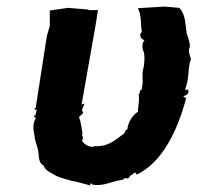

<svg xmlns="http://www.w3.org/2000/svg" viewBox="-20 -553 603 586"><path d="M256 13C254 7 258 7 259 6L261 10C295 17 318 1 352 -4C351 -1 364 -14 369 -8C377 -11 376 -18 381 -19C382 -17 385 -23 394 -28C387 -28 396 -26 397 -20C473 -56 521 -149 549 -257C548 -254 548 -251 539 -260C543 -260 550 -264 542 -259C555 -267 557 -269 554 -281C553 -277 544 -279 545 -280C559 -315 552 -346 563 -373C559 -384 553 -400 559 -408C561 -420 555 -435 549 -454C548 -458 552 -456 549 -457C545 -483 546 -510 527 -529L483 -533L401 -528C403 -522 405 -517 407 -512C412 -487 409 -477 413 -455C406 -453 405 -433 421 -431C415 -423 412 -411 418 -396C422 -386 422 -362 417 -342C412 -328 419 -300 412 -282C419 -286 410 -276 406 -277C408 -277 410 -276 403 -263C407 -251 401 -231 401 -212C382 -200 370 -176 369 -159C362 -156 362 -151 359 -145C339 -134 317 -104 268 -107C260 -100 236 -111 230 -124C239 -134 225 -144 232 -143C229 -161 228 -178 221 -196L234 -208L230 -217L235 -229L238 -237L229 -234L271 -472L279 -522H252L248 -524L188 -529L132 -521V-474L123 -443L89 -224L84 -219L92 -218L88 -200C84 -203 80 -195 90 -194C76 -170 84 -150 86 -135C87 -120 95 -106 97 -90C99 -71 99 -54 113 -48C117 -33 135 -26 145 -20C157 -12 172 -9 199 -1C215 1 238 9 256 13Z"/></svg>

Font: Asimov Print
Style: DIt
Weight: 250
Width: 0
Designer: Google
Version: Version 2.000980: 2014